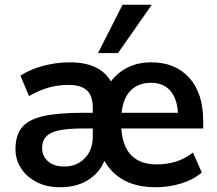

<svg xmlns="http://www.w3.org/2000/svg" viewBox="-20 -777 912 807"><path d="M233 10Q176 10 133.5 -12Q91 -34 68 -70.5Q45 -107 45 -150Q45 -207 71.5 -240.5Q98 -274 160.5 -288.5Q223 -303 331 -303H370V-324Q370 -375 345 -397.5Q320 -420 268 -420Q224 -420 184.5 -409Q145 -398 102 -373L66 -459Q105 -485 160.5 -500Q216 -515 273 -515Q400 -515 446 -435Q509 -515 616 -515Q717 -515 775.5 -450Q834 -385 834 -269V-237H490Q500 -86 639 -86Q680 -86 718.5 -97.5Q757 -109 791 -136L828 -52Q792 -21 740.5 -5.5Q689 10 635 10Q557 10 503 -18.5Q449 -47 419 -101Q396 -48 348 -19Q300 10 233 10ZM615 -429Q562 -429 530 -397.5Q498 -366 491 -303H728Q724 -364 695 -396.5Q666 -429 615 -429ZM250 -77Q302 -77 336 -111.5Q370 -146 370 -203V-237H330Q232 -237 194.5 -218Q157 -199 157 -155Q157 -121 182 -99Q207 -77 250 -77ZM392 -554 495 -757H618L476 -554Z"/></svg>

Font: MulishBold
Style: Bold
Weight: 700
Designer: Vernon Adams
Foundry: Vernon Adams
Version: Version 3.602; ttfautohint (v1.8.3)